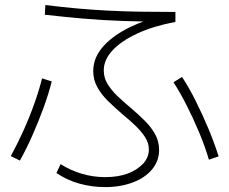

<svg xmlns="http://www.w3.org/2000/svg" viewBox="-20 -768 920 771"><path d="M206.7 -73.3 223.3 -108.9Q263.3 -83.3 309.4 -70Q355.6 -56.7 402.2 -56.7Q454.4 -56.7 492.8 -71.1Q531.1 -85.6 554.4 -110.6Q577.8 -135.6 577.8 -167.8Q577.8 -193.3 563.3 -216.1Q548.9 -238.9 526.1 -261.1Q503.3 -283.3 472.2 -308.9Q441.1 -335.6 413.9 -362.2Q386.7 -388.9 370.6 -418.3Q354.4 -447.8 354.4 -482.2Q354.4 -530 385 -570Q415.6 -610 471.7 -642.8Q527.8 -675.6 607.8 -698.9L638.9 -681.1Q550 -681.1 470.6 -683.9Q391.1 -686.7 314.4 -693.3Q237.8 -700 160 -708.9L162.2 -747.8Q225.6 -740 286.1 -734.4Q346.7 -728.9 409.4 -725.6Q472.2 -722.2 540.6 -721.1Q608.9 -720 684.4 -720V-680Q595.6 -663.3 531.1 -633.3Q466.7 -603.3 431.7 -565.6Q396.7 -527.8 396.7 -485.6Q396.7 -455.6 411.7 -431.1Q426.7 -406.7 450.6 -383.3Q474.4 -360 505.6 -334.4Q535.6 -308.9 561.7 -282.8Q587.8 -256.7 603.3 -228.3Q618.9 -200 618.9 -165.6Q618.9 -122.2 591.1 -88.3Q563.3 -54.4 513.9 -35.6Q464.4 -16.7 402.2 -16.7Q348.9 -16.7 298.9 -30.6Q248.9 -44.4 206.7 -73.3ZM23.3 -141.1Q48.9 -187.8 73.3 -241.7Q97.8 -295.6 117.2 -350Q136.7 -404.4 148.9 -453.3L187.8 -441.1Q175.6 -392.2 155.6 -337.2Q135.6 -282.2 111.1 -226.7Q86.7 -171.1 60 -123.3ZM818.9 -126.7Q803.3 -180 780 -235.6Q756.7 -291.1 730 -343.9Q703.3 -396.7 676.7 -437.8L711.1 -458.9Q738.9 -416.7 766.1 -362.2Q793.3 -307.8 817.2 -250.6Q841.1 -193.3 857.8 -140Z"/></svg>

Font: Paperlogy 2 ExtraLight
Style: Regular
Weight: 250
Designer: redesigned by Lee Juim, glyphs from Gmarket Sans & Montserrat
Foundry: PT&
Version: Version 1.001